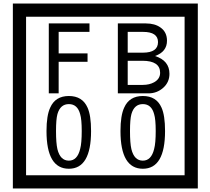

<svg xmlns="http://www.w3.org/2000/svg" viewBox="-20 -980 1195 1090"><path d="M1103 90H53V-960H1103ZM1028 15V-885H128V15ZM488 -799H313V-677H477V-629H313V-450H257V-847H488ZM942 -561Q942 -513 906.5 -481.5Q871 -450 823 -450H649V-847H808Q859 -847 891 -824Q928 -798 928 -749Q928 -686 860 -662Q942 -636 942 -561ZM877 -741Q877 -799 792 -799H705V-681H791Q877 -681 877 -741ZM889 -567Q889 -635 788 -635H705V-498H791Q828 -498 855 -513Q889 -532 889 -567ZM497 -236Q497 -22 371 -22Q244 -22 244 -236Q244 -324 265 -369Q294 -435 371 -435Q448 -435 477 -369Q497 -325 497 -236ZM444 -236Q444 -303 435 -332Q420 -389 371 -389Q322 -389 306 -332Q298 -303 298 -236Q298 -167 306 -133Q322 -68 371 -68Q419 -68 435 -134Q444 -167 444 -236ZM917 -236Q917 -22 791 -22Q664 -22 664 -236Q664 -324 685 -369Q714 -435 791 -435Q868 -435 897 -369Q917 -325 917 -236ZM864 -236Q864 -303 855 -332Q840 -389 791 -389Q742 -389 726 -332Q718 -303 718 -236Q718 -167 726 -133Q742 -68 791 -68Q839 -68 855 -134Q864 -167 864 -236Z"/></svg>

Font: Unicode BMP Fallback SIL
Style: Regular
Weight: 400
Foundry: NRSI, SIL International
Version: Version 5.1 Based on Unicode 5.1